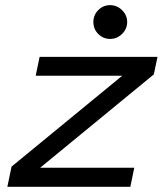

<svg xmlns="http://www.w3.org/2000/svg" viewBox="-20 -718 640 738"><path d="M117.2 -426.8 132.3 -499.5H585.4L571.3 -432.1L134.3 -73.2H496.1L481 0H8.3L24.4 -77.6L449.7 -426.8ZM403.3 -698.2Q429.7 -698.2 449.2 -679Q468.8 -659.7 468.8 -633.3Q468.8 -606.9 449.2 -587.6Q429.7 -568.4 403.3 -568.4Q376.5 -568.4 357.7 -587.4Q338.9 -606.4 338.9 -633.3Q338.9 -660.2 357.7 -679.2Q376.5 -698.2 403.3 -698.2Z"/></svg>

Font: Anka/Coder
Style: Italic
Weight: 400
Italic angle: -12°
Monospace: yes
Version: Version 001.100